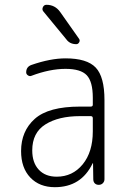

<svg xmlns="http://www.w3.org/2000/svg" viewBox="-20 -775 540 805"><path d="M315.4 -288.1Q225.6 -288.1 170.4 -253.4Q115.2 -218.8 115.2 -144.5Q115.2 -92.8 142.6 -63.5Q169.9 -34.2 217.8 -34.2Q284.2 -34.2 326.7 -85.9Q369.1 -137.7 369.1 -224.6V-279.3Q369.1 -288.1 360.4 -288.1ZM210 9.8Q145.5 9.8 106.9 -30.8Q68.4 -71.3 68.4 -141.6Q68.4 -225.6 126 -276.9Q183.6 -328.1 315.4 -328.1H360.4Q369.1 -328.1 369.1 -335.9V-365.2Q369.1 -432.6 343.8 -459.5Q318.4 -486.3 254.9 -486.3Q188.5 -486.3 111.3 -457Q104.5 -454.1 97.2 -459Q89.8 -463.9 89.8 -471.7Q89.8 -495.1 112.3 -502.9Q191.4 -530.3 254.9 -530.3Q344.7 -530.3 381.3 -491.7Q418 -453.1 418 -355.5V-23.4Q418 -13.7 411.1 -6.8Q404.3 0 394 0Q383.8 0 377.4 -6.3Q371.1 -12.7 371.1 -23.4L370.1 -89.8Q370.1 -90.8 369.1 -90.8Q368.2 -90.8 368.2 -89.8Q320.3 9.8 210 9.8ZM174.8 -754.9Q210.9 -754.9 232.4 -724.6L311.5 -612.3Q316.4 -605.5 312 -597.7Q307.6 -589.8 299.8 -589.8Q272.5 -589.8 257.8 -610.4L162.1 -726.6Q155.3 -734.4 159.7 -744.6Q164.1 -754.9 174.8 -754.9Z"/></svg>

Font: Rounded-X Mgen+ 1m light
Style: Regular
Weight: 200
Designer: [Source Han Sans]
Ryoko NISHIZUKA  (kana & ideographs); Paul D. Hunt (Latin, Greek & Cyrillic); Wenlong ZHANG  (bopomofo
Version: Version 1.059.20150602